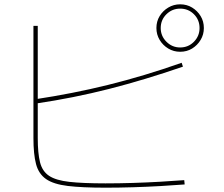

<svg xmlns="http://www.w3.org/2000/svg" viewBox="-20 -855 1040 890"><path d="M469 15Q361 15 294.5 7Q228 -1 193.5 -25Q159 -49 147 -94.5Q135 -140 135 -215V-735H155V-215Q155 -145 165.5 -103Q176 -61 207.5 -40Q239 -19 301.5 -12Q364 -5 469 -5Q531 -5 595.5 -7Q660 -9 721.5 -12.5Q783 -16 834 -20L836 0Q785 4 723 7.5Q661 11 596 13Q531 15 469 15ZM144 -395Q230 -408 314 -424.5Q398 -441 481 -461.5Q564 -482 649 -507.5Q734 -533 822 -564L828 -546Q651 -485 486.5 -443Q322 -401 146 -375ZM815 -615Q785 -615 760 -630Q735 -645 720 -670Q705 -695 705 -725Q705 -756 720 -780.5Q735 -805 760 -820Q785 -835 815 -835Q846 -835 870.5 -820Q895 -805 910 -780.5Q925 -756 925 -725Q925 -695 910 -670Q895 -645 870.5 -630Q846 -615 815 -615ZM815 -635Q853 -635 879 -661.5Q905 -688 905 -725Q905 -763 879 -789Q853 -815 815 -815Q778 -815 751.5 -789Q725 -763 725 -725Q725 -688 751.5 -661.5Q778 -635 815 -635Z"/></svg>

Font: M PLUS 1 Code Thin
Style: Regular
Weight: 250
Designer: Coji Morishita
Foundry: UNDERFOREST DESIGN
Version: Version 1.002